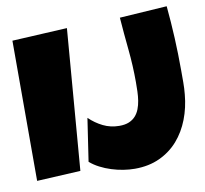

<svg xmlns="http://www.w3.org/2000/svg" viewBox="-80 -794 955 893"><g transform="rotate(-10 398.0 -347.5)"><path d="M288.6 -687.5 234.9 -22.5 28.8 -11.7V-673.8ZM777.8 -402.3Q777.8 -373.5 777.8 -345.2Q777.8 -316.9 774.9 -288.1Q769.5 -227.1 748.5 -172.6Q727.5 -118.2 691.7 -77.1Q655.8 -36.1 604.5 -12.2Q553.2 11.7 486.8 11.7Q460.9 11.7 432.9 7.3Q404.8 2.9 377.2 -5.9Q349.6 -14.6 324.5 -27.6Q299.3 -40.5 279.8 -57.6L310.1 -259.8Q338.9 -231.9 374 -214.6Q409.2 -197.3 450.7 -197.3Q477.5 -197.3 496.1 -205.1Q514.6 -212.9 526.9 -226.6Q539.1 -240.2 546.1 -258.5Q553.2 -276.9 556.4 -297.6Q559.6 -318.4 560.3 -340.3Q561 -362.3 561 -383.8Q561 -461.4 553.2 -538.3Q545.4 -615.2 539.6 -692.4L763.2 -707Q777.8 -554.7 777.8 -402.3Z"/></g></svg>

Font: Luckiest Guy RUS-BEL-UKR
Style: Regular
Weight: 400
Designer: Astigmatic (AOETI)
Foundry: Astigmatic (AOETI)
Version: Version 1.00 March 11, 2019, initial release